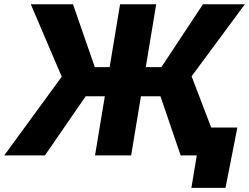

<svg xmlns="http://www.w3.org/2000/svg" viewBox="-52 -748 1198 924"><path d="M699.7 -727.5 579.1 0H405.3L525.9 -727.5ZM-31.7 0 245.1 -378.9 96.2 -727.5H299.3L404.3 -424.8H724.6L924.8 -727.5H1126.5L870.1 -380.9L1015.6 0H817.4L720.2 -284.7H360.4L164.1 0ZM869.1 156.2 895 0H851.1L873 -134.3H1090.3L1033.2 156.2Z"/></svg>

Font: Inter 24pt ExtraBold
Style: Italic
Weight: 800
Italic angle: -9.3988°
Designer: Rasmus Andersson
Foundry: rsms
Version: Version 4.001;git-66647c0bb